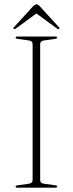

<svg xmlns="http://www.w3.org/2000/svg" viewBox="-20 -869 337 889"><path d="M166 -35.5Q166 -20 185.5 -18L235.5 -11Q244.5 -10 244.5 -5Q244.5 0 236.5 0H60.5Q52.5 0 52.5 -5Q52.5 -10 61.5 -11L111.5 -18Q131 -20 131 -35.5V-664.5Q131 -680 111.5 -682L61.5 -689Q52.5 -690 52.5 -695Q52.5 -700 60.5 -700H236.5Q244.5 -700 244.5 -695Q244.5 -690 235.5 -689L185.5 -682Q166 -680 166 -664.5ZM253.5 -734.5Q250 -732.5 244 -737L148.5 -806.5L53.5 -737Q47 -732.5 44 -734.5Q39.5 -737.5 45 -743.5L130 -836.5Q140.5 -849 149 -849Q157 -849 167.5 -836.5L252.5 -743.5Q257.5 -737.5 253.5 -734.5Z"/></svg>

Font: Fraunces 72pt S000 Thin
Style: Regular
Weight: 100
Version: Version 1.000; ttfautohint (v1.8.3)